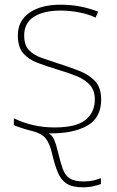

<svg xmlns="http://www.w3.org/2000/svg" viewBox="-20 -558 498 818"><path d="M332 240Q288 240 263.5 224Q239 208 226 176Q213 144 202 97Q192 53 174.5 31.5Q157 10 116 0Q96 -5 74 -12Q52 -19 39 -25V-54Q119 -15 213 -15Q304 -15 344 -47Q384 -79 384 -134Q384 -173 362.5 -196.5Q341 -220 304.5 -234.5Q268 -249 224 -262Q178 -276 139.5 -290.5Q101 -305 78.5 -331.5Q56 -358 56 -407Q56 -469 105 -503.5Q154 -538 238 -538Q285 -538 326 -529.5Q367 -521 398 -508L387 -483Q359 -497 318.5 -505Q278 -513 238 -513Q166 -513 124.5 -486.5Q83 -460 83 -407Q83 -366 103.5 -344.5Q124 -323 158.5 -311Q193 -299 233 -286Q277 -272 318 -256Q359 -240 385 -212.5Q411 -185 411 -134Q411 -55 350 -21.5Q289 12 188 10Q204 20 212 40Q220 60 226 86Q237 132 247 160.5Q257 189 277 202Q297 215 337 215Q360 215 379 210.5Q398 206 410 201V226Q399 230 379.5 235Q360 240 332 240Z"/></svg>

Font: Noto Sans Thin
Style: Regular
Weight: 100
Designer: Monotype Design Team
Foundry: Monotype Imaging Inc.
Version: Version 2.007